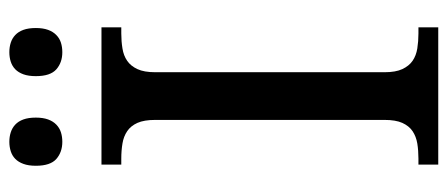

<svg xmlns="http://www.w3.org/2000/svg" viewBox="-291 -658 949 407"><g transform="rotate(-90 183.5 -454.5)"><path d="M38.1 0V-42H50.8Q67.9 -42 82.8 -44.4Q97.7 -46.9 108.9 -54.4Q120.1 -62 126.5 -76.2Q132.8 -90.3 132.8 -113.8V-600.1Q132.8 -623.5 126.5 -637.7Q120.1 -651.9 108.9 -659.4Q97.7 -667 82.8 -669.4Q67.9 -671.9 50.8 -671.9H38.1V-713.9H329.1V-671.9H315.9Q299.3 -671.9 284.2 -669.4Q269 -667 258.1 -659.4Q247.1 -651.9 240.5 -637.7Q233.9 -623.5 233.9 -600.1V-113.8Q233.9 -90.3 240.5 -76.2Q247.1 -62 258.1 -54.4Q269 -46.9 284.2 -44.4Q299.3 -42 315.9 -42H329.1V0ZM35.6 -853Q35.6 -868.7 39.6 -879.4Q43.5 -890.1 50.3 -896.7Q57.1 -903.3 66.4 -906.2Q75.7 -909.2 86.4 -909.2Q97.2 -909.2 106.4 -906.2Q115.7 -903.3 122.8 -896.7Q129.9 -890.1 133.8 -879.4Q137.7 -868.7 137.7 -853Q137.7 -837.9 133.8 -827.1Q129.9 -816.4 122.8 -809.6Q115.7 -802.7 106.4 -799.8Q97.2 -796.9 86.4 -796.9Q64.5 -796.9 50 -809.6Q35.6 -822.3 35.6 -853ZM225.6 -853Q225.6 -868.7 229.5 -879.4Q233.4 -890.1 240.2 -896.7Q247.1 -903.3 256.3 -906.2Q265.6 -909.2 276.4 -909.2Q287.1 -909.2 296.4 -906.2Q305.7 -903.3 312.7 -896.7Q319.8 -890.1 323.7 -879.4Q327.6 -868.7 327.6 -853Q327.6 -837.9 323.7 -827.1Q319.8 -816.4 312.7 -809.6Q305.7 -802.7 296.4 -799.8Q287.1 -796.9 276.4 -796.9Q254.4 -796.9 240 -809.6Q225.6 -822.3 225.6 -853Z"/></g></svg>

Font: Sahl Naskh
Style: Regular
Weight: 400
Designer: Pascal Zoghbi
Version: Version 1.001